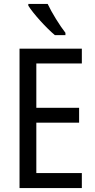

<svg xmlns="http://www.w3.org/2000/svg" viewBox="-20 -963 488 983"><path d="M224 -943H125V-934C150 -893 219 -818 261 -783H315V-795C286 -832 245 -898 224 -943ZM399 0V-77H166V-335H385V-411H166V-638H399V-714H80V0Z"/></svg>

Font: Noto Sans Telugu Condensed
Style: Regular
Weight: 400
Width: 3
Designer: Jelle Bosma - Monotype Design Team
Foundry: Monotype Imaging Inc.
Version: Version 2.005